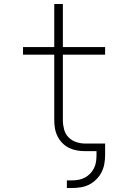

<svg xmlns="http://www.w3.org/2000/svg" viewBox="-20 -755 640 959"><path d="M314 184V146H340Q356 146 372.5 143Q389 140 404 132Q419 124 430.5 112Q442 100 449.5 85Q457 70 459.5 53.5Q462 37 462 20V0H406Q385 0 364.5 -3.5Q344 -7 325.5 -16Q307 -25 292 -40Q277 -55 267.5 -74Q258 -93 254.5 -113.5Q251 -134 251 -155V-482H95V-520H251V-735H294V-520H505V-482H294V-155Q294 -132 300 -109Q306 -86 322 -69.5Q338 -53 360.5 -45.5Q383 -38 406 -38H505V20Q505 42 501 64Q497 86 487 105.5Q477 125 461 141Q445 157 425.5 167Q406 177 384 180.5Q362 184 340 184Z"/></svg>

Font: Iosevka SS04 XLt Ex
Style: Regular
Weight: 200
Width: 7
Monospace: yes
Designer: Belleve Invis
Foundry: Belleve Invis
Version: Version 19.0.0; ttfautohint (v1.8.4)